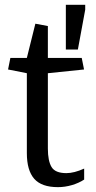

<svg xmlns="http://www.w3.org/2000/svg" viewBox="-20 -772 402 803"><path d="M321.8 -529.8 331.5 -481.4 180.2 -465.8V-150.9Q180.2 -99.1 195.6 -73.5Q210.9 -47.9 257.8 -47.9Q273.4 -47.9 292.5 -52.7Q311.5 -57.6 332 -66.9V-21Q309.6 -6.3 280.5 2.2Q251.5 10.7 222.2 10.7Q153.8 10.7 123 -24.4Q92.3 -59.6 92.3 -131.8V-465.8L13.7 -481.4L23.4 -529.8H92.3L127.9 -672.9L180.2 -663.1V-529.8ZM255.4 -752H336.4V-731.4L305.7 -564.9H255.4Z"/></svg>

Font: Noticia Text
Style: Regular
Weight: 400
Designer: JM Sole
Foundry: JM Sole
Version: Version 1.003